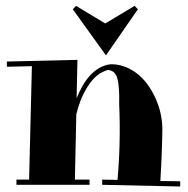

<svg xmlns="http://www.w3.org/2000/svg" viewBox="-20 -643 653 667"><path d="M3.9 -429.2 249 -435.1 246.1 -301.8Q254.9 -323.7 266.4 -344Q277.8 -364.3 292.5 -380.4Q307.1 -396.5 325.2 -407Q343.3 -417.5 365.2 -419.9Q393.1 -419.9 417.5 -409.9Q441.9 -399.9 462.2 -382.6Q482.4 -365.2 498 -341.8Q513.7 -318.4 524.4 -292Q535.2 -265.6 540 -238Q544.9 -210.4 543.9 -184.1Q543.5 -156.7 542.5 -127.9Q541.5 -103 540.3 -73Q539.1 -43 537.1 -14.2L606 -13.2V4.9L335 -1V-19L388.2 -18.1Q399.9 -148.4 394 -282.2Q395.5 -343.3 387.5 -371.1Q379.4 -398.9 354 -399.9Q345.7 -397.5 332 -390.6Q318.4 -383.8 303 -366.9Q287.6 -350.1 272.2 -321Q256.8 -292 245.1 -246.1L240.2 -19H291V-1H37.1V-19H81.1L90.8 -413.1L3.9 -411.1ZM232.9 -610.8 244.1 -622.6 345.7 -561.5 447.8 -622.6 459 -610.8 348.1 -450.7Z"/></svg>

Font: Purple Purse
Style: Regular
Weight: 400
Designer: Astigmatic (AOETI)
Foundry: Astigmatic (AOETI)
Version: Version 1.000